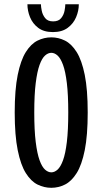

<svg xmlns="http://www.w3.org/2000/svg" viewBox="-20 -884 490 915"><path d="M224.6 11Q190.3 11 158.9 -4.5Q127.6 -20 103.1 -59Q78.6 -98 64.4 -168.3Q50.1 -238.6 50.1 -348Q50.1 -457.1 64.4 -527.1Q78.6 -597 103.1 -636Q127.6 -675 158.9 -690.5Q190.3 -706 224.6 -706Q258.6 -706 289.7 -690.5Q320.8 -675 345.3 -636Q369.8 -597 383.9 -527.1Q398 -457.1 398 -348Q398 -238.6 383.9 -168.3Q369.8 -98 345.3 -59Q320.8 -20 289.7 -4.5Q258.6 11 224.6 11ZM224.6 -62.7Q240 -62.7 254.4 -75.7Q268.7 -88.6 280.4 -120.3Q292 -152 298.6 -207.5Q305.3 -263.1 305.3 -348Q305.3 -432.6 298.6 -487.9Q292 -543.2 280.4 -574.8Q268.7 -606.4 254.4 -619.3Q240 -632.3 224.6 -632.3Q209.1 -632.3 194.6 -619.3Q180.1 -606.4 168.6 -574.8Q157.1 -543.2 150.2 -487.9Q143.3 -432.6 143.3 -348Q143.3 -263.1 150.2 -207.5Q157.1 -152 168.6 -120.3Q180.1 -88.6 194.6 -75.7Q209.1 -62.7 224.6 -62.7ZM355.6 -863.7Q355.6 -832.7 342.7 -802.1Q329.8 -771.4 302.6 -751.3Q275.4 -731.1 232.1 -731.1Q188.9 -731.1 162.2 -751.3Q135.5 -771.4 123.1 -802.1Q110.7 -832.7 110.7 -863.7H175Q175 -852.5 178.9 -833Q182.7 -813.6 195.1 -797.9Q207.4 -782.1 233.1 -782.1Q259.4 -782.1 271.7 -797.9Q284.1 -813.6 287.7 -833Q291.3 -852.5 291.3 -863.7Z"/></svg>

Font: League Mono Thin Condensed
Style: Regular
Weight: 100
Width: 1
Designer: Tyler Finck
Foundry: The League of Moveable Type / Tyler Finck
Version: Version 2.300;RELEASE